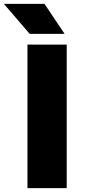

<svg xmlns="http://www.w3.org/2000/svg" viewBox="-69 -970 436 990"><path d="M72.5 0V-740H275V0ZM84 -795.5 -49 -950H160.5L264 -795.5Z"/></svg>

Font: Encode Sans Expanded ExtraBold
Style: Regular
Weight: 800
Width: 7
Designer: Multiple Designers
Foundry: Impallari Type
Version: Version 3.000; ttfautohint (v1.8.3) -l 8 -r 50 -G 200 -x 14 